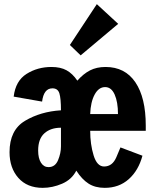

<svg xmlns="http://www.w3.org/2000/svg" viewBox="-20 -893 751 926"><path d="M369 -626 317 -676 447 -873 550 -778ZM26 -159Q26 -266 101 -310.5Q176 -355 274 -361Q274 -418 266.5 -442.5Q259 -467 233 -467Q191 -467 183 -403L46 -427Q55 -503 108 -536.5Q161 -570 228 -570Q272 -570 301 -554Q330 -538 353 -504Q382 -537 414 -553.5Q446 -570 489 -570Q583 -570 633 -496Q683 -422 683 -287V-262H415Q415 -197 431.5 -143.5Q448 -90 482 -90Q522 -90 541 -134.5Q560 -179 561 -182L667 -142Q648 -71 601 -29Q554 13 485 13Q439 13 407 -7.5Q375 -28 348 -70Q326 -27 279.5 -7Q233 13 186 13Q111 13 68.5 -35Q26 -83 26 -159ZM549 -343Q549 -401 533 -437Q517 -473 487 -473Q456 -473 436.5 -437Q417 -401 415 -343ZM274 -187V-277Q224 -277 194 -250Q164 -223 164 -167Q164 -130 177.5 -108.5Q191 -87 214 -87Q246 -87 260 -120.5Q274 -154 274 -187Z"/></svg>

Font: Francois One
Style: Regular
Weight: 400
Designer: Vernon Adams
Foundry: Vernon Adams
Version: Version 2.000